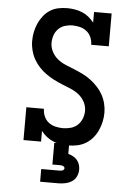

<svg xmlns="http://www.w3.org/2000/svg" viewBox="-62 -789 725 1055"><g transform="rotate(5 300.0 -261.5)"><path d="M335 8Q314 8 293 4.5Q272 1 252.5 -7Q233 -15 216 -28.5Q199 -42 186 -59V0H89V-181H186Q186 -160 194.5 -140Q203 -120 219.5 -107Q236 -94 257 -89Q278 -84 299 -84Q321 -84 342.5 -90Q364 -96 380 -111Q396 -126 404 -147Q412 -168 412 -190Q412 -215 399.5 -238.5Q387 -262 366.5 -278Q346 -294 322 -304Q298 -314 274 -323.5Q250 -333 227 -345Q204 -357 183 -372Q162 -387 144.5 -406Q127 -425 114.5 -447.5Q102 -470 95.5 -495.5Q89 -521 89 -547Q89 -572 94 -596.5Q99 -621 109 -643.5Q119 -666 134.5 -686Q150 -706 171 -719.5Q192 -733 216.5 -738Q241 -743 266 -743Q287 -743 308 -739.5Q329 -736 348.5 -728Q368 -720 384.5 -706.5Q401 -693 414 -676V-735H511V-554H414Q414 -575 405.5 -595Q397 -615 380.5 -628Q364 -641 343.5 -646Q323 -651 302 -651Q281 -651 260.5 -644.5Q240 -638 225 -623Q210 -608 203 -587.5Q196 -567 196 -546Q196 -520 208.5 -496.5Q221 -473 241 -457Q261 -441 285.5 -431Q310 -421 333.5 -411.5Q357 -402 380.5 -390.5Q404 -379 424.5 -363.5Q445 -348 463 -329Q481 -310 493.5 -287.5Q506 -265 512.5 -239.5Q519 -214 519 -189Q519 -163 513.5 -138Q508 -113 497.5 -90Q487 -67 470.5 -47.5Q454 -28 432 -15Q410 -2 385 3Q360 8 335 8ZM200 220V150H300Q304 150 308.5 149.5Q313 149 317 147.5Q321 146 324 142.5Q327 139 327 135Q327 131 324 127.5Q321 124 317 122.5Q313 121 308.5 120.5Q304 120 300 120H259V0H341V54Q354 58 367 64.5Q380 71 389.5 82Q399 93 403.5 107Q408 121 408 135Q408 155 399.5 173Q391 191 374.5 201.5Q358 212 338.5 216Q319 220 300 220Z"/></g></svg>

Font: Iosevka Slab Semibold Extended
Style: Regular
Weight: 600
Width: 7
Monospace: yes
Designer: Belleve Invis
Foundry: Belleve Invis
Version: Version 11.1.0; ttfautohint (v1.8.3)